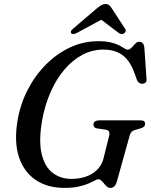

<svg xmlns="http://www.w3.org/2000/svg" viewBox="-20 -918 747 952"><path d="M467.5 -713.8Q505.3 -713.8 530.6 -707.4Q556 -701 571.8 -692.7Q587.6 -684.4 597.2 -678Q606.8 -671.6 613.1 -671.6Q620.5 -671.6 627.6 -677.5Q634.7 -683.4 641.4 -691.3Q648.1 -699.3 654.9 -705.2Q661.7 -711.1 668.8 -711.1Q680 -711.1 687 -704.2Q693.9 -697.4 695.7 -682.5L706.5 -525.8Q707.5 -513.9 701.4 -508.4Q695.2 -503 686.1 -502.6Q677.3 -502 670.2 -506.9Q663.1 -511.8 659.6 -520.1L645.6 -558.8Q630.6 -600.1 608.6 -625Q586.6 -649.9 557.8 -661Q529 -672.2 493.1 -672.2Q438 -672.2 389 -646.4Q340 -620.6 299.8 -573.5Q259.6 -526.4 231.2 -462.2Q202.8 -398.1 188.9 -321.7Q171.4 -220.7 186.2 -156.4Q201 -92.1 240.2 -61.6Q279.3 -31 334.5 -31Q374.7 -31 407.3 -42.7Q439.8 -54.3 461.9 -76.4Q484.1 -98.4 492.4 -129.6L519.9 -239.3Q524.7 -255.3 520.8 -264.5Q516.9 -273.7 502 -275.4L461.4 -281.2Q451.6 -282.8 447.5 -288.1Q443.4 -293.3 443.4 -300.4Q443.4 -310.7 450.9 -316Q458.5 -321.2 472.2 -321.2H675.6Q690 -321.2 694.9 -316.5Q699.8 -311.7 699.5 -302.8Q699.2 -295.1 692.8 -289.5Q686.4 -283.8 674.9 -280.9L652.1 -274.3Q639.5 -271.3 633.1 -264.8Q626.6 -258.2 623.3 -247.2L559.3 -17.3Q553.6 0 546 6.8Q538.4 13.6 525.4 13.6Q518.7 13.6 512.8 9.3Q506.9 5 501.5 -1.3Q496 -7.6 490.6 -14.1Q485.1 -20.7 479.8 -25Q474.5 -29.3 468.8 -29.3Q461.4 -29.3 449.5 -22.8Q437.6 -16.4 418.3 -7.8Q399.1 0.7 370 7.1Q340.9 13.6 299 13.6Q214.9 13.6 156.3 -26.2Q97.8 -66 73.5 -140.8Q49.3 -215.5 67 -320.4Q80.8 -402 117.6 -473.3Q154.5 -544.5 208.4 -598.6Q262.4 -652.7 328.6 -683.3Q394.8 -713.8 467.5 -713.8ZM505.3 -832.6H465.7L568.3 -755Q582.8 -744.7 595.3 -752.5Q600.2 -755.8 602.7 -762.1Q605.1 -768.4 600.2 -775.5L534.2 -876.7Q527.5 -886.7 521.2 -892.4Q514.9 -898.1 503.4 -898.1Q492.2 -898.1 482.7 -892.4Q473.2 -886.7 460.6 -876.7L342 -775.5Q333.2 -768.4 331.7 -762.1Q330.2 -755.8 333.4 -752.5Q337.7 -748.5 344.7 -749.3Q351.7 -750.1 361.6 -755Z"/></svg>

Font: Fraunces
Style: Italic
Weight: 900
Italic angle: -16°
Version: Version 1.000;[0bf87f6ff]